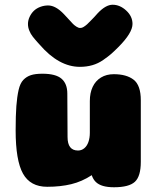

<svg xmlns="http://www.w3.org/2000/svg" viewBox="-20 -789 665 810"><path d="M265 -211Q265 -154 309 -154Q324 -154 335.5 -163.5Q347 -173 353 -190Q359 -207 359 -229V-363Q359 -397 371 -422.5Q383 -448 406 -462Q429 -476 460 -476Q514 -476 544 -452.5Q574 -429 574 -366V-106Q574 -45 549 -22Q524 1 461 1Q434 1 415 -4.5Q396 -10 384.5 -21Q373 -32 367 -50Q326 -23 280.5 -12Q235 -1 179 -1Q108 -1 77 -56.5Q46 -112 46 -239Q46 -302 49 -341.5Q52 -381 58.5 -409.5Q65 -438 78.5 -452Q92 -466 110.5 -472Q129 -478 159 -478Q215 -478 239.5 -457Q264 -436 264 -394ZM479 -590Q461 -572 449 -561.5Q437 -551 415.5 -536Q394 -521 369.5 -514Q345 -507 317 -507Q228 -507 147 -601Q144 -604 137.5 -611.5Q131 -619 127.5 -623Q124 -627 118.5 -634Q113 -641 110 -646.5Q107 -652 104 -659Q101 -666 99.5 -673Q98 -680 98 -688Q98 -703 105 -718Q112 -733 123 -743.5Q134 -754 150 -760Q166 -766 183 -766Q215 -766 250 -729Q257 -722 269.5 -708Q282 -694 288 -688Q294 -682 302.5 -676.5Q311 -671 318 -671Q322 -671 325.5 -672Q329 -673 332 -675Q335 -677 339.5 -680Q344 -683 347.5 -686.5Q351 -690 356.5 -695.5Q362 -701 366.5 -705.5Q371 -710 378.5 -718Q386 -726 392 -733Q426 -769 455 -769Q486 -769 512.5 -744.5Q539 -720 539 -688Q539 -650 479 -590Z"/></svg>

Font: Coiny 2.0
Style: Regular
Weight: 400
Version: Version 1.001 July 11, 2018